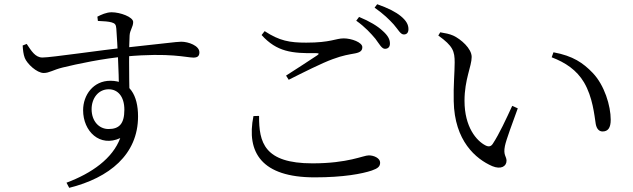

<svg xmlns="http://www.w3.org/2000/svg" viewBox="-20 -837 3040 922"><path d="M299.3 40.3 312.4 65C505.1 16.9 642.9 -95 642.9 -277.8C642.9 -379.8 602.5 -449.2 510.1 -449.2C428.1 -449.2 379.1 -380.8 379.1 -307.7C379.1 -206.1 459.4 -128.6 557.4 -173.9C520.6 -75.5 420.7 -5.1 299.3 40.3ZM501.2 -217.4C455.2 -217.4 419.9 -255.6 419.9 -312.8C419.9 -364.2 451.5 -408.3 502.1 -408.3C544.9 -408.3 577.2 -374.8 577.2 -309.9C577.2 -241.3 551.2 -217.4 501.2 -217.4ZM190.1 -486.5C216.5 -486.5 235.9 -501.8 280.9 -512.8C350.2 -529.8 477.1 -556.8 584.7 -565.9C796.7 -585.1 875.8 -560.4 908.8 -560.4C928.3 -560.4 937.5 -567.5 937.5 -585.8C937.5 -617.7 884.8 -636.7 850.2 -636.7C828.3 -636.7 760.2 -627 580 -608.1C473.5 -597.8 224.4 -560.4 183.4 -560.8C149.2 -561 130.4 -592.9 108.2 -626.1L88.9 -618.5C90 -598.7 92.2 -575.8 99 -558.7C110 -530.8 156.6 -486.5 190.1 -486.5ZM551 -423.1 601.9 -374.3C599.5 -472.2 599 -619.9 602.4 -666.9C603.8 -692.5 619.5 -707.8 619.5 -731.3C619.5 -755.6 556.7 -778.1 516.2 -778.1C490.2 -778.1 465.7 -766.1 447.6 -757L450.1 -736.5C479.5 -735.3 501.3 -733.8 516.2 -729.5C532.2 -724.7 537.2 -719.3 538.6 -699.3C544.3 -623.7 550.8 -476 551 -423.1Z M1828.5 -602.6C1843.2 -602.6 1852.5 -611.1 1852.5 -627.8C1852.7 -647.6 1842.8 -666.4 1818 -688.4C1793.7 -711.5 1755.2 -734.8 1704.3 -755.7L1690.7 -737.6C1734 -706.8 1761.7 -675.7 1782.7 -650.8C1802.2 -624.7 1813.1 -602.8 1828.5 -602.6ZM1491 14.7C1630.3 14.7 1719 -2.6 1765.3 -18.1C1795 -28.4 1805.4 -37.6 1805.4 -56.1C1805.4 -77.5 1775.8 -90.9 1751 -90.9C1723.8 -90.9 1653.2 -52.6 1480.2 -52.6C1248.8 -52.6 1223.3 -152.9 1224.1 -280.4L1197.1 -279.6C1161.9 -104.5 1236.7 14.7 1491 14.7ZM1353.7 -474 1366.4 -453.9C1435.4 -488.8 1527.4 -534.9 1577.4 -552.9C1627.1 -571.5 1657.3 -575.4 1684.9 -580.6C1709.6 -585.4 1719.9 -593.4 1719.9 -610.6C1719.9 -633.7 1667.8 -652.7 1630.6 -652.7C1591.8 -652.7 1568.8 -632.2 1450.3 -632.2C1371.5 -632.2 1322.2 -640.6 1250.9 -687.5L1236.2 -668.8C1309.5 -587.9 1381.8 -580.1 1498.5 -581.7C1512.7 -581.5 1513.7 -578.5 1503.3 -571.3C1466.5 -546.7 1404.1 -506.3 1353.7 -474ZM1919.2 -671.5C1933.7 -671.5 1941.4 -680.4 1941.4 -697.3C1941.4 -718.1 1931.6 -737.3 1905 -759.3C1880.6 -779.5 1841.8 -799.2 1791.3 -816.7L1778.8 -800.2C1823.7 -768.6 1848.3 -743.9 1870.6 -719.6C1892.5 -694.6 1902.9 -671.5 1919.2 -671.5Z M2343.6 -39.3C2385.2 -21.9 2412.4 -37.9 2412.4 -65.2C2412.4 -86.4 2395.6 -91.5 2404.7 -136C2410.8 -166.7 2442.8 -251.1 2466.4 -316.7L2439.7 -328.7C2411.2 -266.8 2377.3 -193.3 2346.3 -146.3C2337.4 -132.9 2326.4 -131.1 2311.4 -138.7C2268.6 -160.6 2210.6 -226.3 2210.6 -353.1C2210.6 -455.6 2245 -518.6 2245 -563.3C2245 -604.4 2192.8 -649 2156.9 -665.9C2137.7 -674.4 2118.2 -677.8 2094.1 -681.9L2084.8 -666.4C2155.7 -615.7 2163.4 -591 2163.4 -536.7C2163.4 -492.1 2156.9 -423.3 2158.8 -351.4C2162.2 -159.7 2265.5 -73.3 2343.6 -39.3ZM2873.5 -205.7C2899.5 -205.7 2912.7 -222.7 2912.7 -262.1C2912.7 -329.1 2882.7 -428.2 2826 -487.2C2780.6 -534.3 2732.2 -568.6 2637.8 -585.9L2629.2 -561.9C2695.5 -536.7 2749.5 -500.3 2784.5 -441.4C2826.4 -370.2 2834 -284.6 2840.9 -241C2845.4 -217.5 2857.4 -205.7 2873.5 -205.7Z"/></svg>

Font: Source Han Serif CN VF
Style: Regular
Weight: 250
Designer: Ryoko NISHIZUKA 西塚涼子 (kana & ideographs); Frank Grießhammer (Latin, Greek & Cyrillic); Wenlong ZHANG 张文龙 (bopomofo); San
Foundry: Adobe
Version: Version 2.002;hotconv 1.1.0;makeotfexe 2.6.0